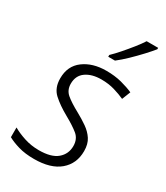

<svg xmlns="http://www.w3.org/2000/svg" viewBox="-193 -848 813 941"><g transform="rotate(30 214.0 -378.0)"><path d="M160 10Q109 10 71.5 -1Q34 -12 9 -26V-81Q36 -65 75.5 -52Q115 -39 159 -39Q229 -39 262.5 -67.5Q296 -96 296 -141Q296 -181 268.5 -203.5Q241 -226 194 -252Q140 -282 107 -312.5Q74 -343 74 -397Q74 -467 124.5 -504.5Q175 -542 252 -542Q300 -542 338.5 -532Q377 -522 406 -509L387 -461Q361 -473 327 -483Q293 -493 252 -493Q199 -493 165.5 -469.5Q132 -446 132 -400Q132 -364 157.5 -342.5Q183 -321 231 -295Q264 -277 292 -257.5Q320 -238 337 -212Q354 -186 354 -146Q354 -75 304 -32.5Q254 10 160 10ZM225 -616Q245 -635 268.5 -662Q292 -689 314 -716.5Q336 -744 350 -766H415V-758Q399 -738 373 -710Q347 -682 318 -654Q289 -626 263 -606H225Z"/></g></svg>

Font: Noto Sans Light
Style: Italic
Weight: 300
Italic angle: -12°
Designer: Monotype Design Team
Foundry: Monotype Imaging Inc.
Version: Version 2.013; ttfautohint (v1.8.4.7-5d5b)